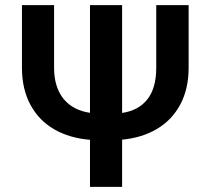

<svg xmlns="http://www.w3.org/2000/svg" viewBox="-20 -727 819 747"><path d="M713.9 -707V-463.9Q713.9 -381.3 681.6 -320.8Q649.4 -260.3 591.1 -225.6Q532.7 -190.9 455.1 -183.6V0H330.1V-183.1Q250.5 -189.5 190.9 -223.9Q131.3 -258.3 98.4 -319.3Q65.4 -380.4 65.4 -463.9V-707H190.4V-463.9Q190.4 -388.2 226.8 -343Q263.2 -297.9 330.1 -288.1V-707H455.1V-287.6Q518.6 -296.9 553.2 -340.3Q587.9 -383.8 587.9 -463.9V-707Z"/></svg>

Font: Pretendard SemiBold
Style: Regular
Weight: 600
Designer: Base glyphs from Inter by Rasmus Andersson; Hangeul glyphs from Noto Sans CJK(Source Han Sans) by Jang Soo-young and Kan
Foundry: Kil Hyung-jin
Version: Version 1.309